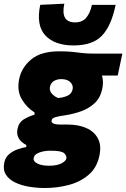

<svg xmlns="http://www.w3.org/2000/svg" viewBox="-53 -786 665 1012"><path d="M184 205Q141 205 99.5 198Q58 191 25.8 175.2Q-6.5 159.5 -22.5 133.5Q-38.5 107.5 -30 69.5Q-24.5 43 -4.5 26.2Q15.5 9.5 40.2 1Q65 -7.5 85.5 -11V-22Q74.5 -27 61.8 -37.8Q49 -48.5 41.8 -65.8Q34.5 -83 39.5 -107.5Q46.5 -141.5 74 -157.8Q101.5 -174 129 -181.5V-193.5Q88 -218.5 61.8 -263Q35.5 -307.5 48 -369Q60.5 -430.5 111.8 -473Q163 -515.5 259 -515.5Q302 -515.5 329.5 -512.5Q357 -509.5 381.2 -506.5Q405.5 -503.5 439 -503.5H592L567.5 -388H484.5Q494 -356 486 -317.5Q476 -270.5 445.8 -242.2Q415.5 -214 374.5 -199.5Q333.5 -185 291.5 -178.5Q258 -174 239.5 -168.5Q221 -163 219 -152Q216.5 -139.5 229.8 -134.5Q243 -129.5 262 -129.5H303.5Q360.5 -129.5 402.2 -111Q444 -92.5 463.2 -56Q482.5 -19.5 471 34.5Q457.5 99 413.2 136.2Q369 173.5 308.2 189.2Q247.5 205 184 205ZM253.5 -269.5Q279 -271 301.5 -280.8Q324 -290.5 329.5 -314Q334.5 -335.5 318.5 -352.2Q302.5 -369 270 -369Q247.5 -369 231 -359Q214.5 -349 210.5 -329Q206 -308.5 220.2 -292.5Q234.5 -276.5 253.5 -269.5ZM205.5 87.5Q246.5 87.5 270 75.5Q293.5 63.5 296.5 50.5Q300 36 286 22.2Q272 8.5 218.5 8.5H203.5Q190 9 172.5 12.5Q155 16 141 24.2Q127 32.5 124.5 47Q121 64 143.5 75.8Q166 87.5 205.5 87.5ZM334.5 -546.5Q235 -546.5 185.8 -599.5Q136.5 -652.5 159 -760.5L286 -766.5Q265 -668 342.5 -668Q381.5 -668 402.2 -693.5Q423 -719 431.5 -760.5H556.5Q533.5 -649 484.2 -597.8Q435 -546.5 334.5 -546.5Z"/></svg>

Font: Commissioner ExtraBold
Style: Italic
Weight: 800
Italic angle: -12°
Designer: Kostas Bartsokas
Foundry: Kostas Bartsokas
Version: Version 1.000; ttfautohint (v1.8.3)